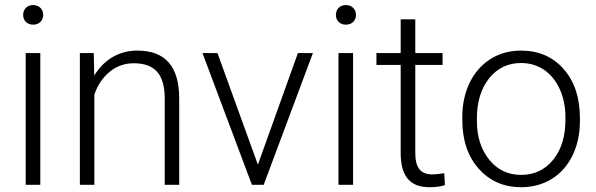

<svg xmlns="http://www.w3.org/2000/svg" viewBox="-20 -741 2390 770"><path d="M141.6 -528.3H83V0H141.6ZM72.8 -681.2C72.8 -659.2 87.9 -642.1 112.8 -642.1C137.7 -642.1 153.3 -659.2 153.3 -681.2C153.3 -703.1 137.7 -720.7 112.8 -720.7C87.9 -720.7 72.8 -703.1 72.8 -681.2Z M300.3 -528.3V0H358.4V-361.8C371.6 -400.4 392.6 -430.7 420.4 -453.6C448.2 -476.1 480 -487.3 516.1 -487.3C602.5 -487.3 640.1 -441.4 640.6 -347.2V0H698.7V-346.7C698.2 -474.1 643.6 -538.1 530.3 -538.1C458.5 -538.1 397.5 -502.9 357.9 -438L356 -528.3Z M852.1 -528.3H792L990.2 0H1037.6L1234.9 -528.3H1174.8L1014.2 -80.6Z M1396 -528.3H1337.4V0H1396ZM1327.1 -681.2C1327.1 -659.2 1342.3 -642.1 1367.2 -642.1C1392.1 -642.1 1407.7 -659.2 1407.7 -681.2C1407.7 -703.1 1392.1 -720.7 1367.2 -720.7C1342.3 -720.7 1327.1 -703.1 1327.1 -681.2Z M1586.9 -663.6V-528.3H1489.7V-480.5H1586.9V-127.9C1586.9 -37.6 1621.6 9.8 1701.7 9.8C1728 9.8 1749 6.8 1764.2 1.5L1761.7 -46.4C1739.7 -43 1724.1 -41.5 1714.4 -41.5C1665 -41.5 1645.5 -69.8 1645.5 -128.4V-480.5H1754.9V-528.3H1645.5V-663.6Z M1834 -260.3C1834 -178.7 1856 -113.8 1899.9 -64.5C1943.4 -15.1 2000.5 9.8 2070.3 9.8C2116.2 9.8 2157.2 -1.5 2192.9 -23.4C2228.5 -45.4 2256.3 -77.1 2276.4 -118.2C2295.9 -158.7 2305.7 -204.6 2305.7 -255.9V-268.1C2305.7 -349.6 2283.7 -415 2240.2 -464.4C2196.8 -513.7 2139.6 -538.1 2069.3 -538.1C2023.9 -538.1 1982.9 -526.9 1947.3 -504.4C1875 -459 1834 -373.5 1834 -272ZM1892.6 -266.6C1892.6 -332.5 1909.2 -386.2 1941.9 -427.2C1974.6 -467.8 2017.1 -488.3 2069.3 -488.3C2104 -488.3 2135.3 -479 2162.1 -460.9C2216.3 -423.8 2247.6 -352.5 2247.6 -272V-260.7C2247.6 -194.3 2231.4 -141.1 2198.7 -100.6C2166 -60.1 2123 -39.6 2070.3 -39.6C2017.1 -39.6 1974.6 -60.1 1941.9 -100.6C1909.2 -141.1 1892.6 -192.9 1892.6 -255.9Z"/></svg>

Font: Shabnam Thin
Style: Regular
Weight: 100
Foundry: DejaVu fonts team - Redesigned by Saber Rastikerdar - Based on Vazir font
Version: Version 5.0.1